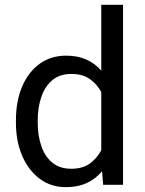

<svg xmlns="http://www.w3.org/2000/svg" viewBox="-20 -770 604 800"><path d="M46.4 -258.3V-268.6Q46.4 -349.1 72.5 -409.9Q98.6 -470.7 145.5 -504.4Q192.4 -538.1 255.4 -538.1Q303.2 -538.1 339.6 -522Q376 -505.9 401.9 -475.6V-750H492.7V0H409.7L405.3 -56.6Q379.4 -24.9 341.8 -7.6Q304.2 9.8 254.4 9.8Q192.4 9.8 145.5 -25.1Q98.6 -60.1 72.5 -120.6Q46.4 -181.2 46.4 -258.3ZM137.2 -268.6V-258.3Q137.2 -206.1 151.9 -162.4Q166.5 -118.7 197.3 -92.8Q228 -66.9 276.9 -66.9Q324.2 -66.9 354 -88.4Q383.8 -109.9 401.9 -143.6V-386.7Q384.3 -419.4 354.2 -440.7Q324.2 -461.9 277.8 -461.9Q228.5 -461.9 197.5 -435.5Q166.5 -409.2 151.9 -365.2Q137.2 -321.3 137.2 -268.6Z"/></svg>

Font: Vazirmatn RD
Style: Regular
Weight: 400
Designer: Saber Rastikerdar
Foundry: Saber Rastikerdar
Version: Version 32.102